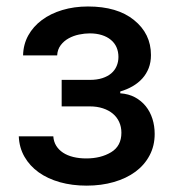

<svg xmlns="http://www.w3.org/2000/svg" viewBox="-20 -573 545 604"><path d="M39.1 -144.2H147.7Q148.8 -127.5 156.8 -114.5Q164.8 -101.6 178.3 -92.7Q191.8 -83.8 210.4 -79.2Q229 -74.6 251.4 -74.6Q297.2 -74.6 329.5 -94.1Q361.9 -113.6 361.9 -155.5Q361.9 -174 354.9 -189.3Q348 -204.5 335 -215.4Q322.1 -226.2 303.8 -232.2Q285.5 -238.3 262.8 -238.3H174V-321.7H262.8Q285.2 -321.7 302 -327.2Q318.9 -332.7 330.1 -342.3Q341.3 -351.9 346.9 -365.2Q352.6 -378.6 352.6 -393.8Q352.6 -410.5 346.6 -424.2Q340.6 -437.9 328.8 -447.6Q317.1 -457.4 300.2 -462.7Q283.4 -468 262.1 -468Q246.1 -468 228.5 -464.3Q210.9 -460.6 196 -452.4Q181.1 -444.2 171 -430.9Q160.9 -417.6 159.8 -398.8H52.6Q53.3 -433.2 68.9 -461.5Q84.5 -489.7 111.7 -509.9Q138.8 -530.2 176 -541.4Q213.1 -552.6 256.7 -552.6Q349.1 -552.6 401.6 -509.9Q454.9 -467 454.9 -399.9Q454.9 -377.1 447.8 -358.8Q440.7 -340.6 427.9 -326.3Q415.1 -312.1 397.4 -301.8Q379.6 -291.5 358.3 -285.2V-279.5Q384.6 -277.7 404.7 -266.9Q424.7 -256 438.6 -238.8Q452.4 -221.6 459.5 -199.2Q466.6 -176.8 466.6 -151.6Q466.6 -114.3 450.6 -84.2Q434.7 -54 406.1 -32.8Q377.5 -11.7 338.2 -0.4Q299 11 252.5 11Q207 11 168.5 0.2Q130 -10.7 101.7 -30.9Q73.5 -51.1 57 -79.9Q40.5 -108.7 39.1 -144.2Z"/></svg>

Font: Inter P Medium
Style: Regular
Weight: 500
Designer: Rasmus Andersson
Foundry: rsms
Version: Version 3.018;git-588b23468